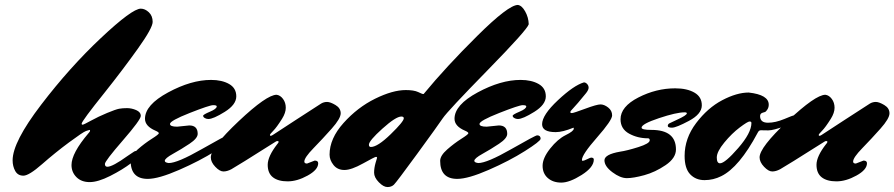

<svg xmlns="http://www.w3.org/2000/svg" viewBox="-20 -706 3615 776"><path d="M269 -39Q269 -87 338 -168Q344 -174 344 -177.5Q344 -181 342 -181Q340 -181 327.5 -176.5Q315 -172 259 -130.5Q203 -89 150 -42.5Q97 4 74.5 4Q52 4 41.5 -15Q31 -34 31 -58Q31 -132 146.5 -283Q262 -434 388 -552.5Q514 -671 549 -671Q566 -671 581.5 -656.5Q597 -642 597 -617.5Q597 -593 537 -509Q477 -425 403 -332Q310 -216 310 -206Q310 -202 314 -202Q318 -202 348 -218.5Q378 -235 413 -249.5Q448 -264 461.5 -266.5Q475 -269 493.5 -269Q512 -269 530.5 -261Q549 -253 549 -237.5Q549 -222 476.5 -138.5Q404 -55 404 -43.5Q404 -32 414 -32Q435 -32 496 -76Q519 -92 523 -94Q527 -96 532 -96Q546 -96 546 -82Q546 -74 510.5 -47Q475 -20 425.5 5Q376 30 342.5 30Q309 30 289 10Q269 -10 269 -39Z M696 -194 745 -199Q779 -199 779 -165Q779 -147 746 -125Q713 -103 679.5 -84.5Q646 -66 646 -56Q646 -49 662 -47Q697 -47 795 -103Q893 -159 900 -159Q914 -159 914 -145Q913 -135 850.5 -95.5Q788 -56 704.5 -19.5Q621 17 577 17Q508 17 508 -56Q508 -77 536.5 -102Q565 -127 593.5 -145Q622 -163 622 -167.5Q622 -172 608 -178Q566 -196 566 -226Q566 -282 659.5 -332.5Q753 -383 833 -383Q877 -383 906 -366.5Q935 -350 935 -316.5Q935 -283 888.5 -254Q842 -225 822 -225Q814 -225 807.5 -229Q801 -233 801 -238Q801 -243 828.5 -254.5Q856 -266 856 -276Q856 -281 841.5 -281Q827 -281 747 -249.5Q667 -218 667 -205Q667 -194 696 -194Z M1221 -45 1252 -57Q1266 -57 1266 -46Q1266 -20 1223.5 3.5Q1181 27 1142.5 27Q1104 27 1083 10.5Q1062 -6 1062 -40Q1062 -74 1101 -124Q1106 -129 1106 -132.5Q1106 -136 1102 -136Q1098 -136 1095 -134Q1092 -132 1052 -107Q956 -46 915 -22Q898 -13 883 -13Q868 -13 850 -32Q832 -51 832 -70Q832 -110 945 -216.5Q1058 -323 1098 -323Q1113 -321 1124 -306Q1135 -291 1135 -270.5Q1135 -250 1120 -226Q1098 -191 1084.5 -177.5Q1071 -164 1071 -160.5Q1071 -157 1074 -157Q1077 -157 1082.5 -160.5Q1088 -164 1177.5 -222.5Q1267 -281 1278 -287.5Q1289 -294 1302 -294Q1315 -294 1336 -281.5Q1357 -269 1357 -248Q1357 -227 1320.5 -186Q1284 -145 1247 -107Q1210 -69 1210 -53Q1210 -45 1221 -45Z M1504 -68Q1504 -72 1499.5 -72Q1495 -72 1447.5 -45.5Q1400 -19 1372 -19Q1344 -19 1328 -39Q1312 -59 1312 -81Q1312 -146 1368.5 -209Q1425 -272 1496 -307Q1567 -342 1620 -342Q1653 -342 1670 -334Q1687 -326 1689 -326H1691Q1693 -326 1693 -327Q1782 -435 1908.5 -560.5Q2035 -686 2073 -686Q2089 -684 2102.5 -660Q2116 -636 2117 -608Q2111 -586 1950 -421.5Q1789 -257 1769.5 -228Q1750 -199 1666 -84Q1582 31 1572 40.5Q1562 50 1546 50Q1530 50 1511 30.5Q1492 11 1492 -8Q1492 -27 1498 -48ZM1602 -235Q1580 -235 1525.5 -186Q1471 -137 1471 -121Q1471 -112 1479 -112Q1506 -112 1559 -163.5Q1612 -215 1612 -228Q1612 -235 1602 -235Z M1947 -194 1996 -199Q2030 -199 2030 -165Q2030 -147 1997 -125Q1964 -103 1930.5 -84.5Q1897 -66 1897 -56Q1897 -49 1913 -47Q1948 -47 2046 -103Q2144 -159 2151 -159Q2165 -159 2165 -145Q2164 -135 2101.5 -95.5Q2039 -56 1955.5 -19.5Q1872 17 1828 17Q1759 17 1759 -56Q1759 -77 1787.5 -102Q1816 -127 1844.5 -145Q1873 -163 1873 -167.5Q1873 -172 1859 -178Q1817 -196 1817 -226Q1817 -282 1910.5 -332.5Q2004 -383 2084 -383Q2128 -383 2157 -366.5Q2186 -350 2186 -316.5Q2186 -283 2139.5 -254Q2093 -225 2073 -225Q2065 -225 2058.5 -229Q2052 -233 2052 -238Q2052 -243 2079.5 -254.5Q2107 -266 2107 -276Q2107 -281 2092.5 -281Q2078 -281 1998 -249.5Q1918 -218 1918 -205Q1918 -194 1947 -194Z M2340 -373Q2347 -373 2353 -366.5Q2359 -360 2359 -351.5Q2359 -343 2349 -330Q2310 -282 2297.5 -269.5Q2285 -257 2285 -253Q2285 -249 2291.5 -249Q2298 -249 2345 -266.5Q2392 -284 2407 -284Q2422 -284 2438 -271.5Q2454 -259 2454 -239.5Q2454 -220 2393 -150.5Q2332 -81 2332 -60Q2332 -56 2335 -56Q2340 -56 2353 -62.5Q2366 -69 2369 -69Q2380 -69 2380 -61Q2380 -30 2331 1Q2282 32 2248.5 32Q2215 32 2194 13.5Q2173 -5 2173 -36Q2173 -67 2203.5 -105.5Q2234 -144 2266.5 -160Q2299 -176 2299 -186Q2299 -189 2298 -190Q2254 -172 2226 -172Q2171 -172 2171 -204Q2171 -241 2235 -301Q2299 -361 2340 -373Z M2599 -147Q2557 -147 2522.5 -166Q2488 -185 2488 -224Q2488 -275 2560 -312Q2632 -349 2709 -349Q2757 -349 2787 -331.5Q2817 -314 2816.5 -279.5Q2816 -245 2764.5 -217.5Q2713 -190 2696 -190Q2679 -190 2679 -197Q2679 -204 2685.5 -207.5Q2692 -211 2714 -221Q2736 -231 2746 -237.5Q2756 -244 2756 -248Q2756 -252 2747 -252Q2714 -252 2643.5 -228.5Q2573 -205 2573 -190Q2573 -181 2613 -181Q2712 -181 2712 -102Q2712 -67 2670 -38.5Q2628 -10 2584 2Q2540 14 2513.5 14Q2487 14 2455 -10Q2423 -34 2423 -58Q2423 -82 2486 -93Q2514 -97 2560 -111.5Q2606 -126 2606 -139Q2606 -147 2599 -147Z M3052 -237Q3052 -210 3084 -210Q3114 -210 3150 -225Q3186 -240 3189 -240Q3192 -240 3195.5 -235Q3199 -230 3199 -225Q3199 -214 3152.5 -196.5Q3106 -179 3085 -179Q3064 -179 3055.5 -179.5Q3047 -180 3042 -169Q2968 -30 2895 6Q2863 22 2827.5 22Q2792 22 2769.5 -1.5Q2747 -25 2747 -76Q2747 -147 2793.5 -208.5Q2840 -270 2899 -301Q2958 -332 3006 -332Q3087 -323 3087 -283Q3087 -272 3081.5 -263.5Q3076 -255 3072.5 -253.5Q3069 -252 3064 -251Q3052 -248 3052 -237ZM2890 -46Q2910 -46 2963.5 -107.5Q3017 -169 3017 -209Q3017 -215 3009.5 -215Q3002 -215 2970 -191Q2938 -167 2907.5 -130Q2877 -93 2877 -69.5Q2877 -46 2890 -46Z M3439 -45 3470 -57Q3484 -57 3484 -46Q3484 -20 3441.5 3.5Q3399 27 3360.5 27Q3322 27 3301 10.5Q3280 -6 3280 -40Q3280 -74 3319 -124Q3324 -129 3324 -132.5Q3324 -136 3320 -136Q3316 -136 3313 -134Q3310 -132 3270 -107Q3174 -46 3133 -22Q3116 -13 3101 -13Q3086 -13 3068 -32Q3050 -51 3050 -70Q3050 -110 3163 -216.5Q3276 -323 3316 -323Q3331 -321 3342 -306Q3353 -291 3353 -270.5Q3353 -250 3338 -226Q3316 -191 3302.5 -177.5Q3289 -164 3289 -160.5Q3289 -157 3292 -157Q3295 -157 3300.5 -160.5Q3306 -164 3395.5 -222.5Q3485 -281 3496 -287.5Q3507 -294 3520 -294Q3533 -294 3554 -281.5Q3575 -269 3575 -248Q3575 -227 3538.5 -186Q3502 -145 3465 -107Q3428 -69 3428 -53Q3428 -45 3439 -45Z"/></svg>

Font: Mrs Sheppards
Style: Regular
Weight: 400
Version: Version 1.000